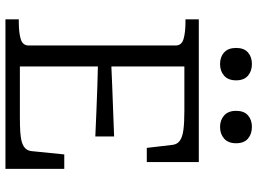

<svg xmlns="http://www.w3.org/2000/svg" viewBox="-140 -805 945 705"><g transform="rotate(90 332.5 -452.5)"><path d="M600 -216V0H51V-49H62Q99 -49 123 -56Q147 -63 147 -85V-625Q147 -647 123 -654Q99 -661 62 -661H51V-710H575V-519H523L512 -613Q510 -631 496.5 -640.5Q483 -650 456.5 -653.5Q430 -657 387 -657H224V-53H410Q442 -53 465.5 -54.5Q489 -56 504 -61Q519 -66 526.5 -75Q534 -84 535 -97L547 -216ZM202 -388Q249 -390 295.5 -392Q342 -394 388.5 -395.5Q435 -397 481 -399V-330Q435 -332 388.5 -334Q342 -336 295.5 -337.5Q249 -339 202 -340ZM275 -847Q275 -818 258 -803Q241 -788 215 -788Q189 -788 172.5 -803Q156 -818 156 -847Q156 -876 172.5 -890.5Q189 -905 215 -905Q241 -905 258 -890.5Q275 -876 275 -847ZM506 -847Q506 -818 489 -803Q472 -788 446 -788Q421 -788 404 -803Q387 -818 387 -847Q387 -876 403.5 -890.5Q420 -905 446 -905Q472 -905 489 -890.5Q506 -876 506 -847Z"/></g></svg>

Font: Roboto Serif Light
Style: Regular
Weight: 300
Designer: Greg Gazdowicz
Foundry: Commercial Type
Version: Version 1.008